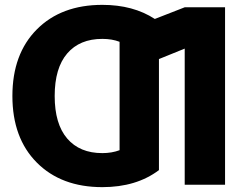

<svg xmlns="http://www.w3.org/2000/svg" viewBox="-20 -760 1022 790"><path d="M740 -730H906V0H740V-560L634 -517V-60Q541 10 401 10Q232 10 131.5 -91Q31 -192 31 -365Q31 -538 131.5 -639Q232 -740 401 -740Q528 -740 617 -682ZM401 -130Q440 -130 472 -142V-588Q441 -600 401 -600Q308 -600 256.5 -540Q205 -480 205 -365Q205 -250 256.5 -190Q308 -130 401 -130Z"/></svg>

Font: Mplus 1p ExtraBold
Style: Regular
Weight: 800
Version: Version 1.061